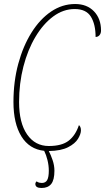

<svg xmlns="http://www.w3.org/2000/svg" viewBox="-20 -742 523 956"><path d="M187 194Q156 194 156 174Q156 167 162 161Q169 166 175.5 167.5Q182 169 188 169Q207 169 215 154.5Q223 140 223 108Q223 82 216.5 55.5Q210 29 200 9Q126 1 86.5 -63Q47 -127 47 -234Q47 -336 71 -424.5Q95 -513 137 -580Q179 -647 234.5 -684.5Q290 -722 354 -722Q413 -722 448 -685.5Q483 -649 483 -590Q483 -576 475.5 -567Q468 -558 456 -558Q456 -621 432.5 -659Q409 -697 352 -697Q295 -697 245 -660Q195 -623 156.5 -558.5Q118 -494 96.5 -410.5Q75 -327 75 -234Q75 -130 115 -72.5Q155 -15 223 -15Q288 -15 322 -41.5Q356 -68 373 -119Q377 -116 380 -109.5Q383 -103 383 -93Q383 -75 368.5 -51Q354 -27 319 -9Q284 9 223 10Q233 29 242 55.5Q251 82 251 108Q251 154 235 174Q219 194 187 194Z"/></svg>

Font: Noto Serif ExtraCondensed Thin
Style: Italic
Weight: 100
Width: 2
Italic angle: -12°
Designer: Monotype Design Team
Foundry: Monotype Imaging Inc.
Version: Version 2.013